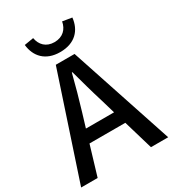

<svg xmlns="http://www.w3.org/2000/svg" viewBox="-224 -1068 1069 1188"><g transform="rotate(-30 310.5 -474.5)"><path d="M411 -949C402 -898 367 -861 307 -861C247 -861 213 -898 204 -949L138 -938C147 -853 202 -790 307 -790C414 -790 469 -853 478 -938ZM498 0H621L377 -736H243L-1 0H117L180 -210H436ZM207 -301 237 -400C261 -480 284 -561 305 -645H309C332 -561 354 -480 379 -400L408 -301Z"/></g></svg>

Font: Spoqa Han Sans Neo Medium
Style: Regular
Weight: 500
Designer: [Spoqa Han Sans Neo] Dong-huui Kim  Younghwa Kang  Yujin Lee  [Noto Sans] Ryoko NISHIZUKA  (kana & ideographs); Paul D. 
Foundry: Spoqa (http://www.spoqa-han-sans.com)
Version: Version 1.000